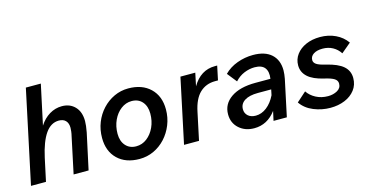

<svg xmlns="http://www.w3.org/2000/svg" viewBox="-75 -1070 2762 1436"><g transform="rotate(-15 1305.5 -352.0)"><path d="M22 0 175 -720H291L225 -412Q257 -462 302 -489Q347 -516 398 -516Q461 -516 499.5 -475.5Q538 -435 538 -364Q538 -331 528 -278L468 0H352L411 -278Q416 -298 418 -315.5Q420 -333 420 -344Q420 -379 401.5 -398.5Q383 -418 349 -418Q287 -418 244.5 -357Q202 -296 176 -177L138 0Z M628 -208Q628 -272 650 -327.5Q672 -383 711.5 -425.5Q751 -468 802.5 -492Q854 -516 912 -516Q1019 -516 1082 -455.5Q1145 -395 1145 -292Q1145 -229 1122.5 -173Q1100 -117 1061 -74.5Q1022 -32 970.5 -8Q919 16 860 16Q753 16 690.5 -44.5Q628 -105 628 -208ZM860 -82Q906 -82 943 -110.5Q980 -139 1002 -186.5Q1024 -234 1024 -292Q1024 -349 994 -383.5Q964 -418 912 -418Q867 -418 829.5 -389.5Q792 -361 770 -313.5Q748 -266 748 -208Q748 -151 778.5 -116.5Q809 -82 860 -82Z M1207 0 1313 -500H1428L1407 -400Q1471 -509 1582 -509H1600L1577 -400H1554Q1484 -400 1436 -355Q1388 -310 1368 -212L1323 0Z M1900 0 1916 -73Q1850 16 1748 16Q1677 16 1630.5 -26Q1584 -68 1584 -135Q1584 -215 1653 -262.5Q1722 -310 1843 -310H1959Q1967 -365 1944 -394.5Q1921 -424 1866 -424Q1826 -424 1785.5 -407.5Q1745 -391 1713 -356L1654 -430Q1695 -472 1755 -494Q1815 -516 1878 -516Q1971 -516 2020.5 -471Q2070 -426 2070 -346Q2070 -332 2068 -315Q2066 -298 2063 -282L2003 0ZM1783 -72Q1828 -72 1868 -103Q1908 -134 1935 -189L1944 -232H1841Q1774 -232 1737.5 -208.5Q1701 -185 1701 -143Q1701 -112 1723 -92Q1745 -72 1783 -72Z M2111 -86 2185 -152Q2208 -117 2249.5 -95Q2291 -73 2343 -73Q2383 -73 2414.5 -90.5Q2446 -108 2446 -143Q2446 -167 2423.5 -181.5Q2401 -196 2348 -208Q2265 -227 2225 -263.5Q2185 -300 2185 -353Q2185 -400 2212.5 -437Q2240 -474 2288 -495Q2336 -516 2397 -516Q2462 -516 2516 -490.5Q2570 -465 2603 -418L2528 -355Q2506 -389 2471.5 -408Q2437 -427 2393 -427Q2349 -427 2323 -410Q2297 -393 2297 -364Q2297 -344 2317 -330.5Q2337 -317 2388 -305Q2477 -284 2518 -248Q2559 -212 2559 -156Q2559 -103 2529 -64Q2499 -25 2449 -4.5Q2399 16 2338 16Q2271 16 2208.5 -9.5Q2146 -35 2111 -86Z"/></g></svg>

Font: Wix Madefor Text SemiBold
Style: Italic
Weight: 600
Italic angle: -12°
Designer: Dalton Maag Ltd
Foundry: Dalton Maag Ltd
Version: Version 3.100